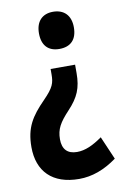

<svg xmlns="http://www.w3.org/2000/svg" viewBox="-84 -604 537 834"><g transform="rotate(-10 184.5 -186.5)"><path d="M288 -472C288 -525 258 -554 210 -554C163 -554 134 -525 134 -472C134 -418 162 -390 210 -390C261 -390 288 -419 288 -472ZM265 -274V-311H157V-288C157 -249 151 -230 105 -183C46 -123 16 -77 16 9C16 116 79 181 197 181C254 181 309 161 364 121L320 19C279 48 244 64 208 64C166 64 144 41 144 -3C144 -48 160 -75 203 -121C248 -169 265 -208 265 -274Z"/></g></svg>

Font: Noto Sans Ethiopic ExtraCondensed
Style: Bold
Weight: 700
Width: 2
Designer: Monotype Design Team
Foundry: Monotype Imaging Inc.
Version: Version 2.102